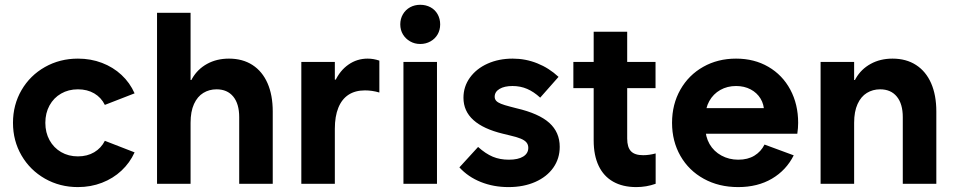

<svg xmlns="http://www.w3.org/2000/svg" viewBox="-20 -760 3951 794"><path d="M33.7 -252Q33.7 -326.7 69.1 -387.5Q104.5 -448.2 166 -482.9Q227.5 -517.6 302.2 -517.6Q355.5 -517.6 401.6 -500Q447.8 -482.4 482.4 -450.2Q517.1 -418 536.6 -374L413.6 -326.2Q398.4 -356.9 369.6 -373.8Q340.8 -390.6 302.2 -390.6Q263.2 -390.6 232.7 -373Q202.1 -355.5 184.8 -324Q167.5 -292.5 167.5 -252Q167.5 -211.9 184.8 -180.4Q202.1 -148.9 232.7 -131.1Q263.2 -113.3 302.2 -113.3Q340.8 -113.3 369.6 -130.4Q398.4 -147.5 413.6 -177.7L536.6 -129.9Q517.1 -86.9 482.4 -54.4Q447.8 -22 401.6 -4.2Q355.5 13.7 302.2 13.7Q227.5 13.7 166 -21.2Q104.5 -56.2 69.1 -116.9Q33.7 -177.7 33.7 -252Z M629.4 -707H768.1V0H629.4ZM875.5 -390.6Q845.2 -390.6 820.8 -375.7Q796.4 -360.8 782.2 -329.8Q768.1 -298.8 768.1 -252L752.4 -345.7V-429.2H783.7L752.4 -345.7Q752.4 -396.5 774.7 -435.3Q796.9 -474.1 836.4 -495.8Q876 -517.6 926.8 -517.6Q983.4 -517.6 1024.2 -491.2Q1064.9 -464.8 1086.4 -415.8Q1107.9 -366.7 1107.9 -298.8V0H969.2V-275.4Q969.2 -330.6 944.6 -360.6Q919.9 -390.6 875.5 -390.6Z M1226.1 -503.9H1364.7V0H1226.1ZM1345.2 -325.7V-430.7H1380.4L1345.2 -325.7Q1345.2 -380.4 1365.5 -424.3Q1385.7 -468.3 1421.1 -492.9Q1456.5 -517.6 1500.5 -517.6Q1524.4 -517.6 1548.8 -509.3V-377.4Q1519 -386.2 1489.3 -386.2Q1449.2 -386.2 1421.4 -368.2Q1393.6 -350.1 1379.2 -314.5Q1364.7 -278.8 1364.7 -227.5Z M1648.4 -503.9H1787.1V0H1648.4ZM1635.3 -659.2Q1635.3 -682.1 1646.2 -700.9Q1657.2 -719.7 1676 -730Q1694.8 -740.2 1717.8 -740.2Q1741.2 -740.2 1760.3 -730Q1779.3 -719.7 1789.8 -700.9Q1800.3 -682.1 1800.3 -659.2Q1800.3 -636.2 1789.8 -617.9Q1779.3 -599.6 1760.3 -588.9Q1741.2 -578.1 1717.8 -578.1Q1694.8 -578.1 1676 -588.9Q1657.2 -599.6 1646.2 -617.9Q1635.3 -636.2 1635.3 -659.2Z M1879.8 -67.8 1957.1 -152.3Q1988.4 -124.2 2017.9 -111.9Q2047.4 -99.6 2084.3 -99.6Q2122.8 -99.6 2143.8 -112.7Q2164.7 -125.7 2164.7 -148.6Q2164.7 -161.6 2157.4 -170.6Q2150.2 -179.7 2133.4 -186.7Q2116.7 -193.6 2084.9 -200.9L2060.1 -206.9Q1978.6 -226.6 1937.6 -263.7Q1896.6 -300.8 1896.6 -355.7Q1896.6 -401.9 1923.3 -439Q1950.1 -476.1 1996.5 -496.9Q2042.9 -517.6 2100.2 -517.6Q2153.5 -517.6 2202 -498.1Q2250.5 -478.7 2289.8 -442.1L2213.9 -356.2Q2187.4 -380.6 2159.8 -392.4Q2132.2 -404.3 2099.4 -404.3Q2065.8 -404.3 2045.8 -392.3Q2025.7 -380.3 2025.7 -359.9Q2025.7 -350.2 2031.9 -343.2Q2038.2 -336.2 2051.8 -330.8Q2065.4 -325.3 2089.6 -319.1L2116.1 -312.2Q2208.5 -290.7 2251.6 -251.9Q2294.7 -213 2294.7 -152.8Q2294.7 -104.4 2268.2 -66.6Q2241.7 -28.9 2193.5 -7.6Q2145.3 13.7 2082.7 13.7Q2021.1 13.7 1968.5 -7.3Q1915.9 -28.3 1879.8 -67.8Z M2351.1 -503.9H2690.9V-395.5H2351.1ZM2435.1 -179.2V-628.9H2573.7V-187Q2573.7 -150.9 2589.4 -134.5Q2605 -118.2 2639.6 -118.2Q2664.6 -118.2 2691.4 -125.5V0Q2652.8 13.7 2611.3 13.7Q2555.2 13.7 2515.6 -8.8Q2476.1 -31.2 2455.6 -74.5Q2435.1 -117.7 2435.1 -179.2Z M2759.2 -252Q2759.2 -328.8 2793.7 -389.4Q2828.1 -449.9 2888.3 -483.7Q2948.4 -517.6 3023.9 -517.6Q3099.3 -517.6 3157.5 -483.7Q3215.7 -449.9 3248.2 -389.4Q3280.7 -328.8 3280.7 -252Q3280.7 -231.3 3277.2 -206.9H2840.7V-312.9H3146.8L3139.8 -298Q3139.8 -328.1 3125.2 -352.2Q3110.6 -376.3 3084.3 -390.3Q3057.9 -404.3 3023.9 -404.3Q2987.6 -404.3 2958.6 -387.9Q2929.7 -371.5 2913.2 -342Q2896.8 -312.5 2896.8 -273.7V-234.4Q2896.8 -194.8 2914.3 -164.3Q2931.9 -133.9 2963.3 -116.8Q2994.7 -99.6 3033.1 -99.6Q3072.3 -99.6 3099.7 -116.3Q3127.1 -133 3141.6 -162.2L3262.4 -117.6Q3231.4 -55.9 3172.3 -21.1Q3113.1 13.7 3032.8 13.7Q2952.7 13.7 2890.6 -20.6Q2828.4 -54.8 2793.8 -115.4Q2759.2 -176.1 2759.2 -252Z M3373.5 -503.9H3512.2V0H3373.5ZM3619.6 -390.6Q3589.4 -390.6 3564.9 -375.7Q3540.5 -360.8 3526.4 -329.8Q3512.2 -298.8 3512.2 -252L3496.6 -345.7V-429.2H3527.8L3496.6 -345.7Q3496.6 -396.5 3518.8 -435.3Q3541 -474.1 3580.6 -495.8Q3620.1 -517.6 3670.9 -517.6Q3727.5 -517.6 3768.3 -491.2Q3809.1 -464.8 3830.6 -415.8Q3852.1 -366.7 3852.1 -298.8V0H3713.4V-275.4Q3713.4 -330.6 3688.7 -360.6Q3664.1 -390.6 3619.6 -390.6Z"/></svg>

Font: Wanted Sans Variable
Style: Regular
Weight: 400
Designer: Original Design by Kil Hyung-jin and Kang Hanbin, Wanted Lab, Inc; Hangeul from Source Han Sans by Jang Soo-young and Ka
Foundry: Wanted Lab, Inc.
Version: Version 1.003;Glyphs 3.2 (3227)